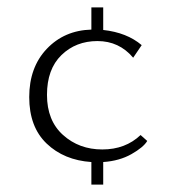

<svg xmlns="http://www.w3.org/2000/svg" viewBox="-20 -599 463 519"><path d="M259 -100H227V-161Q153 -166 106 -211Q59 -256 59 -336.5Q59 -417 106.5 -467Q154 -517 227 -519V-579H259V-518Q323 -511 363 -477L340 -443Q302 -488 243.5 -488Q185 -488 146 -450Q107 -412 107 -342.5Q107 -273 150.5 -234Q194 -195 256.5 -195Q319 -195 360 -234L378 -218Q368 -201 335.5 -182.5Q303 -164 259 -161Z"/></svg>

Font: Halant Light
Style: Regular
Weight: 300
Designer: Hitesh Malaviya (Devanagari), Satya Rajpurohit (Latin)
Foundry: Indian Type Foundry
Version: Version 1.101;PS 1.0;hotconv 1.0.78;makeotf.lib2.5.61930; tt